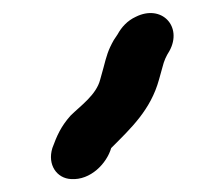

<svg xmlns="http://www.w3.org/2000/svg" viewBox="-20 -161 347 297"><path d="M190 -135C177 -129 168 -119 162 -108L156 -99C147 -83 145 -75 140 -56L135 -38C129 -14 104 3 89 18C74 35 68 49 61 68C53 94 68 115 90 116C120 118 145 92 152 68C183 37 213 9 226 -38L231 -56C234 -68 237 -74 242 -82C263 -120 230 -155 190 -135Z"/></svg>

Font: Dictator
Style: Ita
Weight: 500
Version: Version MIL.1277